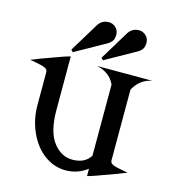

<svg xmlns="http://www.w3.org/2000/svg" viewBox="-112 -843 854 948"><g transform="rotate(15 314.5 -369.0)"><path d="M183.6 -570.8 275.4 -722.2Q276.9 -724.6 282.2 -730.5Q294.9 -744.6 313.5 -748.5Q320.8 -750 327.6 -750Q349.1 -750 364.7 -734.4Q378.9 -720.2 378.9 -698.7Q378.9 -694.8 378.4 -689.9Q376.5 -668 361.3 -656.7L353 -649.9L193.4 -560.5ZM337.9 -570.8 429.7 -722.2Q431.2 -724.6 436.5 -730.5Q449.2 -744.6 467.8 -748.5Q475.1 -750 481.9 -750Q503.4 -750 519 -734.4Q533.2 -720.2 533.2 -698.7Q533.2 -694.8 532.7 -689.9Q530.8 -668 515.6 -656.7L507.3 -649.9L347.7 -560.5ZM609.4 -525.9Q548.8 -514.2 517.6 -457.5L516.6 -453.6V-96.2Q516.6 -84 522.9 -79.1Q532.7 -71.3 552.7 -66.9Q597.2 -57.1 609.4 -56.2Q582 -43.9 460 -0.5Q439.5 6.8 419.9 12.2V-25.4L418.5 -24.4Q369.6 12.2 309.6 12.2Q250.5 12.2 200.7 -24.4Q151.4 -60.5 122.1 -125Q92.8 -189.5 92.8 -263.2V-266.1V-429.7Q92.8 -441.9 86.4 -446.8Q76.2 -454.6 56.6 -459Q13.7 -468.8 0 -469.7Q27.3 -481.9 149.4 -525.4Q169.9 -532.7 189.5 -538.1V-265.1V-263.2Q189.5 -151.9 231.9 -98.1Q272 -47.4 328.1 -47.4Q329.1 -47.4 330.1 -47.4Q392.1 -47.4 419.9 -92.3V-453.6L418.9 -458Q392.6 -512.2 327.1 -525.9Z"/></g></svg>

Font: Modern Antiqua
Style: Regular
Weight: 500
Version: Version 1.0